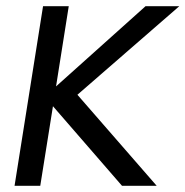

<svg xmlns="http://www.w3.org/2000/svg" viewBox="-20 -600 599 620"><path d="M27 0H110L151 -257L374 0H486L230 -294L559 -580H450L161 -321L202 -580H119Z"/></svg>

Font: Charger Pro
Style: BdNarObl
Weight: 700
Designer: Jasper
Foundry: Cannot Into Space Fonts
Version: Version 1.09